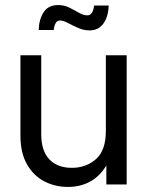

<svg xmlns="http://www.w3.org/2000/svg" viewBox="-20 -736 587 766"><path d="M251 9.8Q199.2 9.8 156 -12.9Q112.8 -35.6 87.2 -81.3Q61.5 -127 61.5 -195.3V-515.6H144.5V-201.2Q144.5 -134.3 176.8 -100.3Q209 -66.4 266.6 -66.4Q323.2 -66.4 362.8 -101.1Q402.3 -135.7 402.3 -213.9V-515.6H485.4V0H404.3V-75.7Q377.4 -31.7 338.6 -11Q299.8 9.8 251 9.8ZM337.4 -614.7Q314 -614.7 291.5 -624.8Q269 -634.8 250.5 -644.5Q231.9 -654.3 219.7 -654.3Q207 -654.3 201.2 -642.1Q195.3 -629.9 194.3 -616.2H134.3Q135.7 -659.2 154.3 -687.5Q172.9 -715.8 211.4 -715.8Q236.3 -715.8 256.8 -705.6Q277.3 -695.3 294.9 -685.1Q312.5 -674.8 328.6 -674.8Q350.6 -674.8 355.5 -713.9H413.6Q412.1 -668.9 392.3 -641.8Q372.6 -614.7 337.4 -614.7Z"/></svg>

Font: Inter Display
Style: Regular
Weight: 400
Designer: Rasmus Andersson
Foundry: rsms
Version: Version 4.001;git-9221beed3